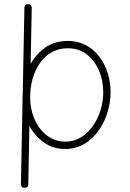

<svg xmlns="http://www.w3.org/2000/svg" viewBox="-20 -702 622 918"><path d="M304.7 -506.3C263.2 -506.3 227.5 -496.1 197.8 -475.6C168 -454.6 144 -428.2 126.5 -396.5L131.8 -664.6C132.3 -674.3 124.5 -682.1 114.3 -682.1C104.5 -682.6 96.7 -674.8 96.7 -664.6L88.9 -262.2C88.4 -253.9 87.9 -245.6 87.9 -237.3V-227.1L80.1 178.2C80.1 189.9 85.9 195.8 97.7 195.8C109.4 195.8 115.2 189.9 115.2 178.2L120.6 -100.1C137.7 -67.9 161.1 -41.5 189.9 -21C218.8 0 252.9 10.3 291.5 10.3C428.2 10.3 508.8 -132.3 508.8 -262.7C508.8 -379.4 439 -506.3 304.7 -506.3ZM304.7 -471.2C339.8 -471.2 370.1 -461.4 395.5 -441.4C445.8 -401.9 473.6 -334.5 473.6 -262.7C473.6 -222.2 465.8 -184.1 450.7 -147.9C435.1 -111.3 413.6 -82 386.2 -59.1C358.9 -36.1 327.1 -24.9 291.5 -24.9C258.8 -24.9 229.5 -34.7 204.6 -54.2C153.8 -92.8 124 -160.6 124 -237.3C124 -278.3 130.9 -316.4 145 -352.1C172.9 -422.9 227.1 -471.2 304.7 -471.2Z"/></svg>

Font: Mikhak ExtraLight
Style: Regular
Weight: 200
Designer: Amin Abedi
Version: Version 3.2